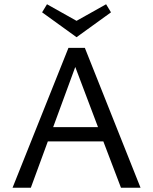

<svg xmlns="http://www.w3.org/2000/svg" viewBox="-20 -883 720 903"><path d="M502 -825 340 -708 178 -825 201 -863 340 -785 479 -863ZM549 0 466 -218H205L125 0H39L302 -658H379L641 0ZM230 -285H441L334 -568Z"/></svg>

Font: EauTestInfant Medium
Style: Regular
Weight: 500
Designer: Christian Thalmann (Catharsis Fonts)
Version: Version 0.001;PS 000.001;hotconv 1.0.88;makeotf.lib2.5.64775